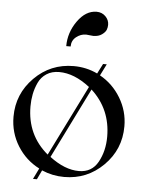

<svg xmlns="http://www.w3.org/2000/svg" viewBox="-53 -765 625 828"><g transform="rotate(5 259.5 -351.0)"><path d="M233 -563H214Q214 -622 249.5 -672Q285 -722 332 -722Q355 -722 370.5 -706.5Q386 -691 386 -670Q386 -659 382 -648.5Q378 -638 363.5 -627.5Q349 -617 326 -617Q321 -617 310 -618.5Q299 -620 295 -620Q272 -620 252.5 -604.5Q233 -589 233 -563ZM327 -396Q259 -449 194 -449Q162 -449 139 -434Q116 -419 104.5 -394Q93 -369 88 -343.5Q83 -318 83 -291Q83 -167 175 -90ZM339 -386 188 -81Q254 -31 315 -31Q371 -31 397.5 -79Q424 -127 424 -189Q424 -308 339 -386ZM144 -27Q85 -57 49.5 -114Q14 -171 14 -240Q14 -339 84 -409.5Q154 -480 254 -480Q309 -480 357 -457L379 -500H395L370 -450Q426 -419 460 -362.5Q494 -306 494 -240Q494 -140 423.5 -70Q353 0 254 0Q203 0 157 -20L138 20H121Z"/></g></svg>

Font: kawoszeh
Style: Medium
Weight: 500
Version: Version 000.030